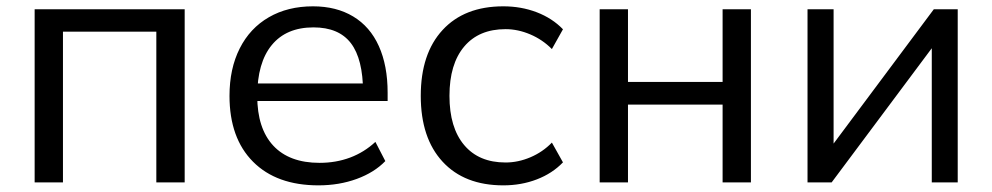

<svg xmlns="http://www.w3.org/2000/svg" viewBox="-20 -568 3091 598"><path d="M87.9 -539.1H555.2V0H466.9V-469.4H176.1V0H87.9Z M694.8 -269.5Q694.8 -354.2 726.7 -417.3Q758.5 -480.3 817.4 -514.3Q876.2 -548.3 954.8 -548.3Q1027.5 -548.3 1080 -516.7Q1132.6 -485.1 1159.9 -424.5Q1187.3 -363.9 1187.3 -279.3V-253.4H762.6V-308.1H1129.2L1110.8 -281.1Q1110.5 -384.3 1072.9 -433.5Q1035.3 -482.7 956.4 -482.7Q871.7 -482.7 826.5 -427.7Q781.2 -372.7 781.2 -268.9Q781.2 -168 831.1 -114.4Q881 -60.8 975.3 -60.8Q1026.5 -60.8 1070.6 -77.3Q1114.6 -93.9 1149.2 -126.1L1180.1 -66.3Q1145.9 -30.8 1091 -10.7Q1036.1 9.3 971.9 9.3Q841.4 9.3 768.1 -64.3Q694.8 -137.9 694.8 -269.5Z M1290.5 -269.5Q1290.5 -401.1 1358.6 -474.7Q1426.6 -548.3 1547.6 -548.3Q1603.4 -548.3 1651.8 -529.8Q1700.2 -511.2 1733.4 -476.8L1698.9 -415.2Q1669.8 -444.6 1631.5 -460.9Q1593.1 -477.2 1554.6 -477.2Q1471.4 -477.2 1425.7 -422.9Q1379.9 -368.5 1379.9 -269.5Q1379.9 -170.5 1425.7 -116.2Q1471.4 -61.9 1554.6 -61.9Q1593.8 -61.9 1632.1 -78.2Q1670.4 -94.5 1698.9 -123.9L1733.4 -62.3Q1700.2 -27.8 1652 -9.3Q1603.8 9.3 1547.6 9.3Q1426.6 9.3 1358.6 -64.3Q1290.5 -137.9 1290.5 -269.5Z M1847.7 -539.1H1935.9V-312.9H2230.6V-539.1H2318.8V0H2230.6V-242.3H1935.9V0H1847.7Z M2495.1 -539.1H2576.3V-82.2H2547.5L2888.4 -539.1H2962.9V0H2882.1V-456.9H2911.3L2570.3 0H2495.1Z"/></svg>

Font: Min Sans VF VF
Style: Regular
Weight: 400
Designer: Jinseong-Kim, NotoSansCJK, Nunito
Foundry: Jinseong-Kim
Version: Version 1.420;Glyphs 3.1.2 (3151)